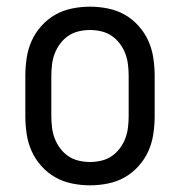

<svg xmlns="http://www.w3.org/2000/svg" viewBox="-20 -548 540 576"><path d="M250 8Q223 8 196 2.5Q169 -3 146 -16Q123 -29 104.5 -49.5Q86 -70 75 -94.5Q64 -119 60 -146Q56 -173 56 -200V-320Q56 -347 60 -374Q64 -401 75 -425.5Q86 -450 104.5 -470.5Q123 -491 146 -504Q169 -517 196 -522.5Q223 -528 250 -528Q277 -528 304 -522.5Q331 -517 354 -504Q377 -491 395.5 -470.5Q414 -450 425 -425.5Q436 -401 440 -374Q444 -347 444 -320V-200Q444 -173 440 -146Q436 -119 425 -94.5Q414 -70 395.5 -49.5Q377 -29 354 -16Q331 -3 304 2.5Q277 8 250 8ZM250 -62Q267 -62 284 -66Q301 -70 315 -79.5Q329 -89 339.5 -103Q350 -117 356 -133Q362 -149 364 -166Q366 -183 366 -200V-320Q366 -337 364 -354Q362 -371 356 -387Q350 -403 339.5 -417Q329 -431 315 -440.5Q301 -450 284 -454Q267 -458 250 -458Q233 -458 216 -454Q199 -450 185 -440.5Q171 -431 160.5 -417Q150 -403 144 -387Q138 -371 136 -354Q134 -337 134 -320V-200Q134 -183 136 -166Q138 -149 144 -133Q150 -117 160.5 -103Q171 -89 185 -79.5Q199 -70 216 -66Q233 -62 250 -62Z"/></svg>

Font: Iosevka SS18
Style: Regular
Weight: 400
Monospace: yes
Designer: Belleve Invis
Foundry: Belleve Invis
Version: Version 25.1.1; ttfautohint (v1.8.4)